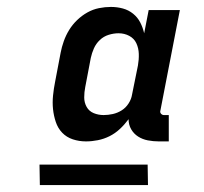

<svg xmlns="http://www.w3.org/2000/svg" viewBox="-20 -703 590 554"><path d="M228 -295Q208 -295 190 -301Q172 -307 159.5 -320Q147 -333 141 -351Q135 -369 133 -388Q131 -407 133 -427Q135 -447 139 -467L155 -551Q158 -567 164 -584Q170 -601 179.5 -616.5Q189 -632 202.5 -645Q216 -658 232 -667Q248 -676 265.5 -679.5Q283 -683 300 -683Q318 -683 334.5 -678.5Q351 -674 364 -663.5Q377 -653 384.5 -638.5Q392 -624 396 -607L409 -674H499L443 -385Q441 -379 444.5 -375Q448 -371 453 -371H467V-295H438Q422 -295 406.5 -298Q391 -301 378.5 -309Q366 -317 358.5 -330Q351 -343 351 -359Q339 -343 325.5 -330.5Q312 -318 296 -310Q280 -302 262.5 -298.5Q245 -295 228 -295ZM279 -371Q292 -371 305.5 -374Q319 -377 331 -384.5Q343 -392 351 -404.5Q359 -417 361 -430L378 -514Q381 -531 380.5 -547.5Q380 -564 373.5 -578Q367 -592 353 -599.5Q339 -607 322 -607Q308 -607 293.5 -602.5Q279 -598 268 -587.5Q257 -577 251 -563.5Q245 -550 242 -536L226 -452Q223 -437 223 -422Q223 -407 230 -394.5Q237 -382 250.5 -376.5Q264 -371 279 -371ZM407 -169H95L94 -228H406Z"/></svg>

Font: Lode Term
Style: Bold Italic
Weight: 700
Italic angle: -11°
Monospace: yes
Designer: Belleve Invis
Foundry: Belleve Invis
Version: Version 29.2.0